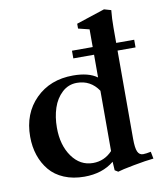

<svg xmlns="http://www.w3.org/2000/svg" viewBox="-83 -793 740 877"><g transform="rotate(-10 287.0 -355.0)"><path d="M394.5 15.6 379.4 6.3 377 -33.7Q322.8 11.2 238.8 11.2Q186.5 11.2 145.3 -6.1Q104 -23.4 78.4 -54.2Q52.7 -85 39.3 -124.8Q25.9 -164.6 25.9 -211.4Q25.9 -318.8 93.3 -386Q160.6 -453.1 266.6 -453.1Q339.4 -453.1 378.4 -424.3V-529.8H282.2V-565.4H378.4V-647.5L327.1 -660.2V-682.6L459 -726.1L491.2 -716.8Q487.3 -679.2 487.3 -635.3V-565.4H570.8V-529.8H487.3V-121.1Q487.3 -78.1 495.1 -60.8Q502.9 -43.5 520.5 -43.5Q533.2 -43.5 556.6 -48.3L563 -15.6Q527.8 -12.2 469.7 -1.2Q411.6 9.8 394.5 15.6ZM288.6 -43.5Q341.3 -43.5 378.4 -83V-362.8Q341.8 -417 278.3 -417Q238.8 -417 209.7 -390.1Q180.7 -363.3 167 -321.8Q153.3 -280.3 153.3 -230.5Q153.3 -149.4 191.2 -96.4Q229 -43.5 288.6 -43.5Z"/></g></svg>

Font: Elstob 10pt SemiBold
Style: Regular
Weight: 600
Designer: Peter S. Baker
Version: Version 1.015